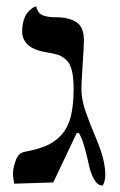

<svg xmlns="http://www.w3.org/2000/svg" viewBox="-20 -574 375 600"><path d="M234.4 -296.4Q234.4 -262.2 248.3 -223.1Q262.2 -184.1 280.5 -141.1Q298.8 -98.1 305.2 -65.4Q309.1 -43.9 309.1 -29.8Q309.1 -6.3 300.8 5.9Q285.2 5.9 274.2 -13.4Q263.2 -32.7 258.1 -57.4Q252.9 -82 244.6 -112.3Q236.3 -142.6 226.6 -158.2H219.7L146.5 -3.9L24.4 0Q24.4 -1 22.5 -11.7Q20.5 -22.5 20.5 -30.8Q20.5 -38.1 22 -46.9Q26.9 -70.3 34.2 -83.5Q41.5 -96.7 57.1 -99.6Q99.1 -107.4 126.2 -119.4Q153.3 -131.3 173.1 -153.8Q192.9 -176.3 201.4 -210.7Q210 -245.1 210 -296.4Q210 -331.5 204.6 -353.5Q199.2 -375.5 186.8 -387Q174.3 -398.4 161.9 -402.6Q149.4 -406.7 127 -410.2Q49.3 -422.4 49.3 -476.1Q49.3 -495.1 54 -510.3Q58.6 -525.4 64.9 -533.2Q71.3 -541 77.6 -546.1Q84 -551.3 88.9 -552.7L93.3 -554.2Q95.7 -542 102.1 -534.4Q108.4 -526.9 119.4 -524.2Q130.4 -521.5 137.7 -520.8Q145 -520 158.2 -520Q196.3 -519.5 219.2 -504.4Q242.2 -489.3 242.2 -448.2Q242.2 -429.7 238.3 -372.6Q234.4 -315.4 234.4 -296.4Z"/></svg>

Font: Libertinage
Style: b
Weight: 400
Designer: OSP
Foundry: OSP
Version: Version 1.0; 2008; OFL relea